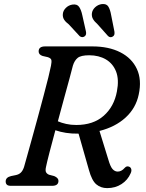

<svg xmlns="http://www.w3.org/2000/svg" viewBox="-20 -933 731 964"><path d="M636 -63Q621.5 -29 590.2 -8.8Q559 11.5 518 11.5Q486 11.5 463.5 -7.5Q441 -26.5 426.5 -79.5L374.5 -262H374Q340 -261.5 311.2 -266Q282.5 -270.5 258 -279Q241.5 -218 228.5 -167.8Q215.5 -117.5 211 -95Q206.5 -75.5 211.8 -67.2Q217 -59 227 -55.5L252 -49Q273.5 -40 273.5 -25Q273.5 0 241.5 0H35Q20 0 14.2 -6Q8.5 -12 8.5 -22Q8.5 -42.5 35.5 -49L57.5 -53.5Q74 -56.5 84 -65.8Q94 -75 100.5 -94Q105.5 -111.5 116.2 -150Q127 -188.5 141.2 -239.8Q155.5 -291 170.5 -346.5Q185.5 -402 199.2 -453.5Q213 -505 222.8 -544.8Q232.5 -584.5 236 -603Q240 -623 237.8 -632Q235.5 -641 220 -646L194 -652Q174 -658.5 174 -675Q174 -700 206.5 -700H443.5Q526 -700 584 -670.5Q642 -641 667.2 -586.8Q692.5 -532.5 676.5 -458.5Q662.5 -390.5 610.8 -343Q559 -295.5 479.5 -275.5L524 -131.5Q534 -96.5 545.2 -84Q556.5 -71.5 571 -71.5Q590 -71.5 606 -90Q616 -101.5 628.5 -96Q636.5 -93 639 -83.8Q641.5 -74.5 636 -63ZM346 -603.5Q341 -583 329 -539Q317 -495 301.5 -438.5Q286 -382 270.5 -324Q289 -316 312.2 -310.8Q335.5 -305.5 363 -305.5Q448.5 -305.5 500.8 -351.8Q553 -398 567 -474Q578.5 -533.5 562.8 -573.8Q547 -614 511.5 -634.8Q476 -655.5 428 -655.5Q386.5 -655.5 370.2 -642.5Q354 -629.5 346 -603.5ZM538 -857.5 554.5 -774.5Q555.5 -767 554.5 -760.8Q553.5 -754.5 547 -750Q534 -741.5 522.5 -752L469 -812Q454 -825 446.8 -837.8Q439.5 -850.5 441.5 -867Q444 -884 458.2 -897Q472.5 -910 491.5 -912.5Q515 -915 524.2 -899.5Q533.5 -884 538 -857.5ZM393 -857.5 411.5 -775Q413 -768 412 -761.5Q411 -755 405 -750.5Q392.5 -742 380 -751.5L325.5 -810.5Q310 -822 302 -834.2Q294 -846.5 295.5 -863Q297 -880 310.8 -893.5Q324.5 -907 343.5 -910Q367 -913.5 377.2 -898.5Q387.5 -883.5 393 -857.5Z"/></svg>

Font: Fraunces 9pt S050
Style: Italic
Weight: 400
Italic angle: -16°
Version: Version 1.000; ttfautohint (v1.8.3)